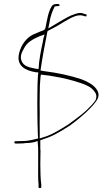

<svg xmlns="http://www.w3.org/2000/svg" viewBox="-20 -775 568 986"><path d="M53 -44C53 -43 56 -39 58 -38H70C79 -38 90 -38 105 -39L106 -40C121 -40 136 -41 156 -45L173 -51L174 -38C175 -27 176 -17 176 -8V68C176 103 175 145 178 172V186C179 190 179 191 187 191C188 191 191 189 192 187V173C188 145 187 103 187 68L188 -5L187 -7V-55C248 -74 271 -87 340 -131C383 -162 408 -186 423 -199C437 -212 449 -225 459 -236C480 -261 499 -285 475 -318C460 -339 431 -356 398 -368C344 -386 278 -401 204 -410L188 -413C198 -482 211 -550 223 -611L225 -616L252 -630C281 -644 326 -676 356 -688C371 -694 387 -700 408 -694L417 -691H423C426 -696 425 -701 423 -701L408 -705V-706C388 -712 371 -706 349 -697H348C330 -690 283 -662 260 -648L228 -629L234 -659C239 -693 249 -718 261 -742L278 -744H279C284 -744 286 -744 286 -750C286 -751 279 -755 278 -755L269 -754H268C258 -754 251 -751 245 -742C227 -712 223 -678 213 -630C210 -619 194 -616 191 -615C177 -608 161 -603 151 -598C115 -581 88 -544 78 -501C63 -438 108 -413 164 -404L177 -403L175 -390C173 -361 172 -330 172 -297C171 -264 172 -230 172 -194C172 -158 173 -128 174 -96C174 -84 175 -74 176 -64C155 -59 124 -51 105 -51C90 -51 79 -50 70 -50H58C57 -50 53 -47 53 -44ZM96 -452C78 -480 91 -505 102 -524C118 -559 150 -574 181 -588L209 -598L202 -574C201 -570 201 -566 200 -560C191 -520 180 -466 178 -420C153 -424 111 -429 96 -452ZM184 -64V-93C183 -124 184 -156 184 -190C184 -224 183 -258 184 -292C184 -322 185 -352 188 -379L190 -392L205 -390C221 -389 237 -386 254 -383C306 -375 354 -362 393 -349C422 -339 448 -329 465 -305C474 -295 478 -281 472 -265V-263C469 -257 462 -249 452 -237C413 -195 397 -185 331 -136C284 -106 248 -86 221 -76Z"/></svg>

Font: Stray Cat
Style: HlExt
Weight: 100
Version: Version 1.0